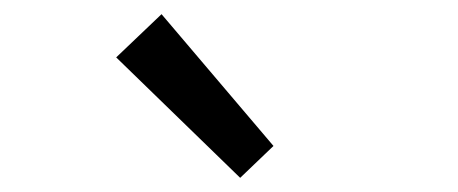

<svg xmlns="http://www.w3.org/2000/svg" viewBox="-20 -892 646 271"><path d="M319 -641 366 -686 208 -872 144 -811Z"/></svg>

Font: Noto Sans CJK JP Regular
Style: Regular
Weight: 400
Designer: Ryoko NISHIZUKA (kana & ideographs); Paul D. Hunt (Latin, Greek & Cyrillic); Wenlong ZHANG (bopomofo); Sandoll Communica
Foundry: Adobe Systems Incorporated
Version: Version 1.001;PS 1.001;hotconv 1.0.78;makeotf.lib2.5.61930